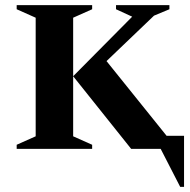

<svg xmlns="http://www.w3.org/2000/svg" viewBox="-20 -580 739 748"><path d="M45 0V-16L119 -49V-511L45 -544V-560H339V-544L265 -511V-49L339 -16V0ZM491 0 265 -283 495 -515 432 -544V-560H640V-544L580 -519L395 -342L629 -51H697V148H682L606 0Z"/></svg>

Font: Spectral SC
Style: Bold
Weight: 700
Designer: Jean-Baptiste Levee
Foundry: Production Type
Version: Version 2.001